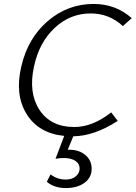

<svg xmlns="http://www.w3.org/2000/svg" viewBox="-20 -684 687 972"><path d="M439 -616Q335 -616 256.5 -542.5Q178 -469 152 -347Q123 -214 180 -127.5Q237 -41 356 -41Q449 -41 543 -115L576 -72Q457 5 351 6L323 74H331Q381 74 413 101.5Q445 129 444 173Q443 216 407 242Q371 268 314 268Q253 268 217 236L236 199Q270 225 313 225Q345 225 364 208.5Q383 192 383 170Q384 146 362.5 131Q341 116 303 116Q280 116 261 120L305 4Q175 -9 114.5 -107Q54 -205 88 -348Q121 -491 222 -577.5Q323 -664 454 -664Q566 -664 647 -592L602 -552Q533 -616 439 -616Z"/></svg>

Font: EauTest Semilight
Style: Italic
Weight: 300
Italic angle: -12°
Designer: Christian Thalmann (Catharsis Fonts)
Version: Version 0.001;PS 000.001;hotconv 1.0.88;makeotf.lib2.5.64775